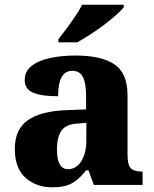

<svg xmlns="http://www.w3.org/2000/svg" viewBox="-20 -786 654 816"><path d="M200 10Q135 10 89 -30Q43 -70 43 -154Q43 -236 98 -275Q153 -314 265 -318L346 -321V-375Q346 -430 333 -457.5Q320 -485 287 -485Q227 -485 227 -377Q155 -377 120 -392.5Q85 -408 85 -446Q85 -483 114.5 -506Q144 -529 193 -539.5Q242 -550 301 -550Q411 -550 466.5 -512.5Q522 -475 522 -381V-128Q522 -87 535 -72Q548 -57 582 -57H586V0H379L356 -62H346Q324 -35 304.5 -19.5Q285 -4 261 3Q237 10 200 10ZM269 -67Q304 -67 325.5 -101Q347 -135 347 -191V-264L310 -261Q260 -258 241 -230.5Q222 -203 222 -151Q222 -67 269 -67ZM228 -619Q243 -638 262.5 -664Q282 -690 300 -717Q318 -744 329 -766H506V-756Q497 -743 474.5 -723Q452 -703 423 -681Q394 -659 363.5 -639.5Q333 -620 308 -606H228Z"/></svg>

Font: Noto Serif ExtraBold
Style: Regular
Weight: 800
Designer: Monotype Design Team
Foundry: Monotype Imaging Inc.
Version: Version 2.014